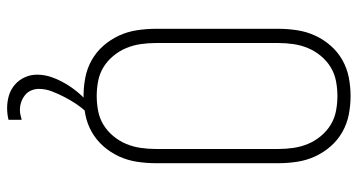

<svg xmlns="http://www.w3.org/2000/svg" viewBox="-253 -530 1006 540"><g transform="rotate(90 250.0 -260.0)"><path d="M250 8Q224 8 198 3Q172 -2 149 -15Q126 -28 108.5 -48Q91 -68 80 -92Q69 -116 65 -142.5Q61 -169 61 -195V-540Q61 -566 65 -592.5Q69 -619 80 -643Q91 -667 108.5 -687Q126 -707 149 -720Q172 -733 198 -738Q224 -743 250 -743Q276 -743 302 -738Q328 -733 351 -720Q374 -707 391.5 -687Q409 -667 420 -643Q431 -619 435 -592.5Q439 -566 439 -540V-195Q439 -169 435 -142.5Q431 -116 420 -92Q409 -68 391.5 -48Q374 -28 351 -15Q328 -2 302 3Q276 8 250 8ZM250 -29Q271 -29 292 -33Q313 -37 331 -48Q349 -59 363 -76Q377 -93 385 -112.5Q393 -132 396 -153Q399 -174 399 -195V-540Q399 -561 396 -582Q393 -603 385 -622.5Q377 -642 363 -659Q349 -676 331 -687Q313 -698 292 -702Q271 -706 250 -706Q229 -706 208 -702Q187 -698 169 -687Q151 -676 137 -659Q123 -642 115 -622.5Q107 -603 104 -582Q101 -561 101 -540V-195Q101 -174 104 -153Q107 -132 115 -112.5Q123 -93 137 -76Q151 -59 169 -48Q187 -37 208 -33Q229 -29 250 -29ZM284 223Q266 223 249 218Q232 213 218.5 201.5Q205 190 197.5 173.5Q190 157 190 139Q190 117 197.5 96.5Q205 76 216 57.5Q227 39 241 22.5Q255 6 272 -8H295V0Q282 14 271.5 30Q261 46 252.5 62.5Q244 79 237 97Q230 115 230 134Q230 145 234.5 155.5Q239 166 248 173Q257 180 267.5 183.5Q278 187 290 187Q296 187 303 185.5Q310 184 317 182V219Q309 221 300.5 222Q292 223 284 223Z"/></g></svg>

Font: Iosevka Extralight
Style: Regular
Weight: 200
Monospace: yes
Designer: Belleve Invis
Foundry: Belleve Invis
Version: Version 32.0.1; ttfautohint (v1.8.4)